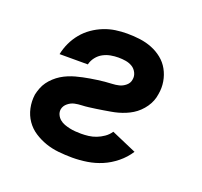

<svg xmlns="http://www.w3.org/2000/svg" viewBox="-99 -640 798 760"><g transform="rotate(20 300.0 -260.0)"><path d="M277 8Q248 8 219 5Q190 2 164 -7Q138 -16 115 -31Q92 -46 76.5 -68.5Q61 -91 55 -119Q49 -147 53 -176Q56 -190 61.5 -204.5Q67 -219 76 -231.5Q85 -244 97 -255Q109 -266 122 -274Q135 -282 149.5 -288Q164 -294 178.5 -298Q193 -302 207.5 -305Q222 -308 236.5 -310.5Q251 -313 266 -315Q281 -317 295.5 -318.5Q310 -320 325 -320.5Q340 -321 354.5 -324.5Q369 -328 381.5 -338.5Q394 -349 396 -364Q399 -379 392 -393Q385 -407 372.5 -414.5Q360 -422 345 -424.5Q330 -427 314 -427Q298 -427 281.5 -424Q265 -421 250 -413Q235 -405 224 -391Q213 -377 209 -360H90Q95 -385 106 -408.5Q117 -432 133.5 -452Q150 -472 171.5 -487Q193 -502 217 -511.5Q241 -521 265.5 -524.5Q290 -528 314 -528Q342 -528 368.5 -524.5Q395 -521 419 -511.5Q443 -502 463 -486Q483 -470 495.5 -447.5Q508 -425 512.5 -398.5Q517 -372 512 -345Q510 -330 504.5 -316Q499 -302 490 -289Q481 -276 469.5 -265Q458 -254 445 -246Q432 -238 417.5 -232Q403 -226 388.5 -222Q374 -218 359 -215.5Q344 -213 329.5 -210.5Q315 -208 300.5 -206Q286 -204 271 -202Q256 -200 241.5 -199.5Q227 -199 212.5 -196Q198 -193 185 -182.5Q172 -172 169 -157Q167 -145 172 -134Q177 -123 186 -115.5Q195 -108 206 -104Q217 -100 228.5 -97.5Q240 -95 252 -94Q264 -93 277 -93Q293 -93 309 -95Q325 -97 340.5 -103Q356 -109 370.5 -119Q385 -129 395 -144L501 -98Q483 -70 456.5 -48.5Q430 -27 400.5 -14.5Q371 -2 339.5 3Q308 8 277 8Z"/></g></svg>

Font: Zed Sans Extended
Style: Bold Italic
Weight: 700
Width: 7
Italic angle: -9°
Designer: Belleve Invis
Foundry: Belleve Invis
Version: Version 1.0.0; ttfautohint (v1.8.4)